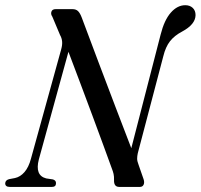

<svg xmlns="http://www.w3.org/2000/svg" viewBox="-42 -736 790 756"><path d="M111 -108.5Q94.5 -45 140 -33.5L166.5 -29.5Q179 -25.5 178.5 -14.5Q178.5 0 162.5 0H-3Q-21.5 0 -21.5 -14Q-21 -26.5 -6.5 -30.5L17 -35Q38 -39.5 54.5 -58.5Q71 -77.5 80 -111.5L199 -542Q204 -560 202.5 -573.5Q201 -587 194.5 -598L164 -670.5Q157 -680.5 160.5 -690.2Q164 -700 177 -700H243.5Q257.5 -700 265.5 -692Q273.5 -684 280 -666.5Q310.5 -584.5 345.5 -492Q380.5 -399.5 414.2 -311Q448 -222.5 475 -152.5L590.5 -600Q605 -657.5 630.8 -686.5Q656.5 -715.5 687.5 -715.5Q705.5 -715.5 716.8 -705Q728 -694.5 728 -676.5Q727.5 -640 675.5 -612Q645 -596 627.5 -573.8Q610 -551.5 601 -514.5L500.5 -132.5Q498 -121 498 -111.2Q498 -101.5 503.5 -87.5L523.5 -30Q527.5 -17.5 523.5 -8.8Q519.5 0 508.5 0H427.5Q406 0 407 -27Q407.5 -41 405.2 -51Q403 -61 398 -73.5Q384 -112.5 364.2 -166.2Q344.5 -220 321.5 -281.8Q298.5 -343.5 274.5 -407.5Q250.5 -471.5 227.5 -532Z"/></svg>

Font: Fraunces 144pt S050
Style: Italic
Weight: 400
Italic angle: -16°
Version: Version 1.000; ttfautohint (v1.8.3)